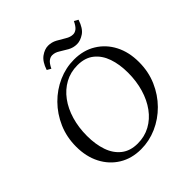

<svg xmlns="http://www.w3.org/2000/svg" viewBox="-225 -1020 1194 1194"><g transform="rotate(-45 372.0 -422.5)"><path d="M436 -680Q518 -680 580 -642Q642 -604 676.5 -537.5Q711 -471 711 -383Q711 -299 680 -227.5Q649 -156 596 -102.5Q543 -49 476 -19.5Q409 10 337 10Q255 10 193 -28Q131 -66 96.5 -133Q62 -200 62 -287Q62 -371 93 -442.5Q124 -514 177 -567.5Q230 -621 297 -650.5Q364 -680 436 -680ZM347 -30Q408 -30 457.5 -57Q507 -84 542.5 -132.5Q578 -181 597 -245.5Q616 -310 616 -384Q616 -458 596 -515.5Q576 -573 534 -606.5Q492 -640 426 -640Q365 -640 315.5 -613Q266 -586 230.5 -538Q195 -490 176 -425.5Q157 -361 157 -287Q157 -213 177 -155Q197 -97 239.5 -63.5Q282 -30 347 -30ZM605 -850 631 -835Q612 -777 579.5 -755.5Q547 -734 517 -734Q485 -734 457.5 -749.5Q430 -765 406.5 -780Q383 -795 359 -795Q343 -795 327.5 -783.5Q312 -772 296 -739L270 -754Q288 -809 320 -832Q352 -855 383 -855Q414 -855 441.5 -840Q469 -825 494 -809.5Q519 -794 543 -794Q559 -794 574 -805.5Q589 -817 605 -850Z"/></g></svg>

Font: Brygada 1918
Style: Italic
Weight: 400
Italic angle: -8°
Designer: Mateusz Machalski | Borys Kosmynka | Przemek Hoffer
Foundry: NIEPODLEGLA 2018
Version: Version 3.006